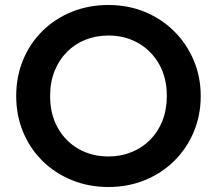

<svg xmlns="http://www.w3.org/2000/svg" viewBox="-20 -735 870 770"><path d="M415 15Q335.5 15 267.8 -12.8Q200 -40.5 150 -90Q100 -139.5 72.5 -206Q45 -272.5 45 -350Q45 -428 72.5 -494.5Q100 -561 150 -610.5Q200 -660 267.8 -687.5Q335.5 -715 415 -715Q494 -715 561.5 -687Q629 -659 679 -609Q729 -559 757 -492.8Q785 -426.5 785 -350Q785 -272.5 757 -206Q729 -139.5 679 -90Q629 -40.5 561.5 -12.8Q494 15 415 15ZM415 -107.5Q464.5 -107.5 507.2 -124.8Q550 -142 581.8 -173.8Q613.5 -205.5 631.2 -250.2Q649 -295 649 -350Q649 -423.5 618 -478Q587 -532.5 534 -562.5Q481 -592.5 415 -592.5Q365 -592.5 322.5 -575.5Q280 -558.5 248.2 -526.5Q216.5 -494.5 198.8 -450Q181 -405.5 181 -350Q181 -276.5 211.8 -222Q242.5 -167.5 295.5 -137.5Q348.5 -107.5 415 -107.5Z"/></svg>

Font: Geologica Roman Medium
Style: Regular
Weight: 500
Designer: Sindre Bremnes, Frode Helland
Foundry: Monokrom Skriftforlag AS
Version: Version 1.010;gftools[0.9.28]